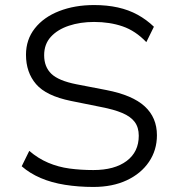

<svg xmlns="http://www.w3.org/2000/svg" viewBox="-20 -733 707 761"><path d="M350 8Q291 8 237.5 -0.5Q184 -9 141 -27.5Q98 -46 66 -74L96 -135Q131 -105 171 -88Q211 -71 255.5 -65Q300 -59 350 -59Q434 -59 482 -95Q530 -131 530 -195Q530 -228 514 -249.5Q498 -271 465 -285Q432 -299 380 -309L261 -333Q163 -353 123 -399.5Q83 -446 83 -516Q83 -576 118 -620.5Q153 -665 214.5 -689Q276 -713 353 -713Q404 -713 447 -703.5Q490 -694 525.5 -674.5Q561 -655 590 -627L560 -566Q517 -611 466 -628.5Q415 -646 353 -646Q298 -646 253 -631Q208 -616 181.5 -587Q155 -558 155 -514Q155 -468 183.5 -440.5Q212 -413 283 -399L402 -376Q505 -356 553.5 -311.5Q602 -267 602 -197Q602 -138 570.5 -91.5Q539 -45 482.5 -18.5Q426 8 350 8Z"/></svg>

Font: Nunito Sans 6pt Light
Style: Regular
Weight: 300
Version: Version 3.101;gftools[0.9.27]